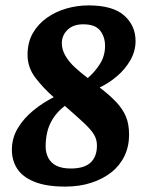

<svg xmlns="http://www.w3.org/2000/svg" viewBox="-20 -680 540 711"><path d="M222 11Q151 11 107 -7Q63 -25 43.5 -55.5Q24 -86 24 -125Q24 -169 46 -205.5Q68 -242 103.5 -271Q139 -300 179 -320Q141 -353 111.5 -391.5Q82 -430 82 -477Q82 -523 101.5 -557Q121 -591 153.5 -614Q186 -637 226 -648.5Q266 -660 308 -660Q398 -660 440 -622.5Q482 -585 482 -528Q482 -491 463 -457.5Q444 -424 413.5 -398Q383 -372 349 -356Q387 -327 410.5 -302Q434 -277 446 -249Q458 -221 458 -181Q458 -138 441 -102.5Q424 -67 392.5 -42Q361 -17 317.5 -3Q274 11 222 11ZM242 -56Q292 -56 315.5 -78Q339 -100 339 -141Q339 -163 328.5 -181Q318 -199 292 -223.5Q266 -248 220 -288Q192 -266 176.5 -241.5Q161 -217 155 -191Q149 -165 149 -138Q149 -114 159 -95Q169 -76 189.5 -66Q210 -56 242 -56ZM305 -391Q331 -413 350 -443Q369 -473 369 -510Q369 -543 351 -566.5Q333 -590 288 -590Q251 -590 230 -569.5Q209 -549 209 -520Q209 -496 222.5 -473Q236 -450 258.5 -429.5Q281 -409 305 -391Z"/></svg>

Font: Faustina Light
Style: Bold Italic
Weight: 700
Italic angle: -8°
Version: Version 1.200